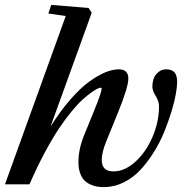

<svg xmlns="http://www.w3.org/2000/svg" viewBox="-25 -745 736 776"><path d="M-4.9 0 240.7 -680.2 170.4 -690.4 182.1 -725.1 333 -712.9 345.7 -693.4 179.2 -233.4Q218.8 -296.4 259.8 -343.3Q300.8 -390.1 336.2 -415.5Q371.6 -440.9 401.1 -452.9Q430.7 -464.8 455.1 -464.8Q493.7 -464.8 493.7 -427.2Q493.7 -393.1 451.7 -289.6L403.8 -171.9Q386.2 -127.9 386.2 -98.6Q386.2 -52.2 433.6 -52.2Q478.5 -52.2 521.5 -90.8Q564.5 -129.4 591.1 -190.9Q617.7 -252.4 617.7 -315.9Q617.7 -335 604.2 -357.2Q590.8 -379.4 590.8 -393.6Q590.8 -427.7 607.4 -446.3Q624 -464.8 646.5 -464.8Q669.9 -464.8 680.4 -452.4Q690.9 -439.9 690.9 -413.6Q690.9 -394.5 685.3 -363.3Q679.7 -332 667.5 -292.2Q655.3 -252.4 638.2 -210.7Q621.1 -168.9 596.2 -129.2Q571.3 -89.4 542.2 -58.1Q513.2 -26.9 474.9 -7.8Q436.5 11.2 395 11.2Q379.9 11.2 366.7 9Q353.5 6.8 339.4 0.2Q325.2 -6.3 315.2 -16.8Q305.2 -27.3 298.6 -45.9Q292 -64.5 292 -88.4Q292 -141.1 313.5 -194.8L356.9 -301.3Q385.7 -372.1 385.7 -387.2Q385.7 -390.6 381.8 -390.6Q378.4 -390.6 369.9 -387Q361.3 -383.3 345 -371.8Q328.6 -360.4 309.3 -343Q290 -325.7 264.4 -294.7Q238.8 -263.7 212.6 -224.6Q186.5 -185.5 155.3 -127.2Q124 -68.8 94.2 0Z"/></svg>

Font: Elstob 6pt SemiBold
Style: Italic
Weight: 600
Italic angle: -20°
Designer: Peter S. Baker
Version: Version 1.015